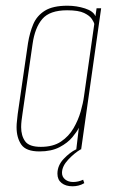

<svg xmlns="http://www.w3.org/2000/svg" viewBox="-20 -523 407 672"><path d="M118 7Q71 7 54.5 -17Q38 -41 38 -78Q38 -89 39.5 -100.5Q41 -112 42 -124L78 -372Q84 -409 96.5 -438.5Q109 -468 137 -485.5Q165 -503 216 -503Q248 -503 277.5 -493.5Q307 -484 314 -466L318 -494H334L264 0H247L256 -76Q250 -63 233.5 -43Q217 -23 188.5 -8Q160 7 118 7ZM123 -9Q166 -9 193.5 -27.5Q221 -46 237.5 -74.5Q254 -103 262.5 -133Q271 -163 274 -186L310 -439Q309 -445 301.5 -456.5Q294 -468 274.5 -477.5Q255 -487 215 -487Q154 -487 128 -456.5Q102 -426 94 -369L59 -127Q57 -114 55.5 -101.5Q54 -89 54 -78Q54 -48 68 -28.5Q82 -9 123 -9ZM234 129Q210 129 195.5 117.5Q181 106 181 85Q181 56 203 33Q225 10 246 0H262Q240 13 218.5 36Q197 59 197 82Q197 96 208 105Q219 114 236 114Q254 114 271 106L275 118Q265 124 254.5 126.5Q244 129 234 129Z"/></svg>

Font: Alumni Sans Pinstripe
Style: Italic
Weight: 400
Italic angle: -8°
Designer: Robert E. Leuschke
Foundry: Robert E. Leuschke
Version: Version 1.010; ttfautohint (v1.8.4.7-5d5b)